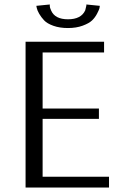

<svg xmlns="http://www.w3.org/2000/svg" viewBox="-20 -836 547 856"><path d="M144 -800 142 -810 202 -816V-811Q202 -801 208 -789Q225 -750 283 -750Q342 -750 360 -790L365 -811V-816L425 -810Q425 -806 423.5 -799.5Q422 -793 413 -775.5Q404 -758 390.5 -745Q377 -732 348.5 -721.5Q320 -711 283 -711Q246 -711 218 -721Q190 -731 176.5 -745.5Q163 -760 154.5 -775Q146 -790 144 -800ZM94 0V-650H444V-602H170V-352H421V-306H170V-48H466V0Z"/></svg>

Font: Arsenal
Style: Regular
Weight: 400
Designer: Andrij Shevchenko
Foundry: Stairsfor
Version: Version 2.001;PS 002.001;hotconv 1.0.88;makeotf.lib2.5.64775